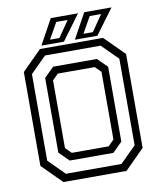

<svg xmlns="http://www.w3.org/2000/svg" viewBox="-92 -921 837 995"><g transform="rotate(-10 326.5 -424.0)"><path d="M160.5 0 57.5 -103V-597L160.5 -700H492.5L595.5 -597V-103L492.5 0ZM229.5 -141.5H423.5L454 -172V-528L423.5 -558.5H229.5L199 -528V-172ZM180.5 -40H473L557 -123.5V-579L473 -662.5H180.5L97 -579V-123.5ZM212 -104 161 -154.5V-548L212 -598H442L492.5 -548V-154.5L442 -104ZM347 -716 419.5 -848H563L465.5 -716ZM220 -738.5H269.5L328 -823.5H268ZM171 -716 243.5 -848H387L289.5 -716ZM396 -738.5H445.5L504 -823.5H444Z"/></g></svg>

Font: Tourney Thin
Style: Regular
Weight: 400
Version: Version 1.015